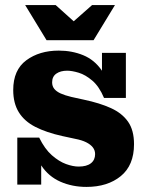

<svg xmlns="http://www.w3.org/2000/svg" viewBox="-20 -726 575 755"><path d="M320 9Q264 9 217.5 -11.5Q171 -32 142.5 -75Q114 -118 111 -185H134Q156 -140 184 -115.5Q212 -91 239.5 -81Q267 -71 289 -71Q321 -71 337.5 -84Q354 -97 354 -120Q354 -135 345 -146.5Q336 -158 319 -166.5Q302 -175 276 -180L225 -191Q162 -205 119 -227Q76 -249 54 -284.5Q32 -320 32 -372Q32 -451 83.5 -489Q135 -527 211 -527Q263 -527 307 -509Q351 -491 379.5 -450Q408 -409 411 -341H389Q370 -386 343 -409Q316 -432 289.5 -440Q263 -448 244 -448Q218 -448 201.5 -436.5Q185 -425 185 -402Q185 -387 193.5 -376.5Q202 -366 218.5 -358.5Q235 -351 260 -345L310 -334Q372 -321 416 -301Q460 -281 483.5 -247.5Q507 -214 507 -159Q507 -76 455 -33.5Q403 9 320 9ZM48 0V-185H111L142 -136V0ZM411 -341 381 -390V-518H475V-341ZM163 -568 79 -706H199L308 -608H231L342 -706H432L348 -568Z"/></svg>

Font: Montagu Slab
Style: Bold
Weight: 700
Designer: Florian Karsten
Foundry: Florian Karsten
Version: Version 1.000